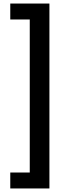

<svg xmlns="http://www.w3.org/2000/svg" viewBox="-20 -820 374 1084"><path d="M38 244V154H148V-710H38V-800H259V244Z"/></svg>

Font: Noto Sans Malayalam SemiBold
Style: Regular
Weight: 600
Designer: Jelle Bosma - Monotype Design Team
Foundry: Monotype Imaging Inc.
Version: Version 2.104; ttfautohint (v1.8.4.7-5d5b)